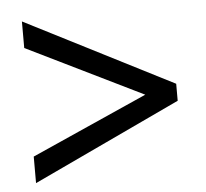

<svg xmlns="http://www.w3.org/2000/svg" viewBox="-41 -640 603 562"><g transform="rotate(-5 260.0 -359.5)"><path d="M43 -200 384 -352 43 -519V-597L477 -376V-326L43 -122Z"/></g></svg>

Font: Noto Sans Thai SemiCondensed
Style: Regular
Weight: 400
Width: 4
Designer: Monotype Design Team
Foundry: Monotype Imaging Inc.
Version: Version 2.001